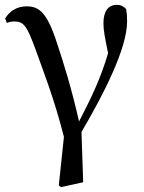

<svg xmlns="http://www.w3.org/2000/svg" viewBox="-20 -557 592 787"><path d="M221 203 230 210 321 190 314 -16C406 -173 501 -358 501 -470C501 -490 500 -503 497 -520C486 -531 477 -537 458 -537C424 -537 404 -511 404 -462C404 -433 409 -408 423 -339C394 -240 357 -161 304 -59C274 -193 240 -301 214 -379C173 -507 140 -531 89 -531C51 -531 20 -513 1 -481L8 -463C18 -467 28 -469 38 -469C76 -469 89 -454 124 -359C155 -272 202 -154 242 4Z"/></svg>

Font: Source Han Serif CN Medium
Style: Regular
Weight: 500
Designer: Ryoko NISHIZUKA 西塚涼子 (kana & ideographs); Frank Grießhammer (Latin, Greek & Cyrillic); Wenlong ZHANG 张文龙 (bopomofo); San
Foundry: Adobe
Version: Version 2.002;hotconv 1.1.0;makeotfexe 2.6.0